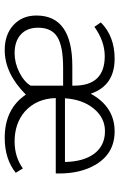

<svg xmlns="http://www.w3.org/2000/svg" viewBox="138 -644 518 835"><g transform="rotate(90 397.5 -227.0)"><path d="M735 -210H407Q409 -127 465 -76Q517 -31 596 -31Q663 -31 713 -67L732 -36Q672 12 580 12Q454 12 392 -80Q300 12 198 12Q131 12 89.5 -26Q48 -64 48 -126Q48 -282 268 -282H353V-290Q353 -423 225 -423Q160 -423 97 -378L78 -406Q138 -466 236 -466Q353 -466 388 -362Q445 -466 552 -466Q649 -466 698 -381Q735 -317 735 -224ZM408 -250H685Q683 -333 648 -378.5Q613 -424 551 -424Q493 -424 453 -375.5Q413 -327 408 -250ZM353 -242H276Q182 -242 141.5 -217Q101 -192 101 -133Q101 -85 130.5 -58Q160 -31 212 -31Q254 -31 295 -51.5Q336 -72 353 -101Z"/></g></svg>

Font: TajawalTap
Style: Regular
Weight: 300
Designer: Boutros Fonts
Foundry: Created by Boutros International 2017
Version: Version 2.700